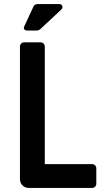

<svg xmlns="http://www.w3.org/2000/svg" viewBox="-20 -923 525 943"><path d="M78 -43V-694Q78 -703 84 -709Q90 -715 99 -715H179Q188 -715 194 -709Q200 -703 200 -694V-117H432Q441 -117 447 -111Q453 -105 453 -96V-21Q453 -12 447 -6Q441 0 432 0H121Q103 0 90.5 -12.5Q78 -25 78 -43ZM99 -793 144 -890Q146 -896 152 -899.5Q158 -903 164 -903H272Q279 -903 283 -898.5Q287 -894 287 -888Q287 -882 282 -877L179 -781Q171 -773 158 -773H112Q104 -773 99.5 -779Q95 -785 99 -793Z"/></svg>

Font: Miriam Libre
Style: Bold
Weight: 700
Designer: Michal Sahar
Foundry: Hagilda
Version: Version 1.001